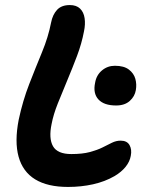

<svg xmlns="http://www.w3.org/2000/svg" viewBox="-20 -730 584 759"><path d="M439 -313Q391 -313 369 -337Q347 -361 356 -403Q361 -433 383 -451.5Q405 -470 434 -470Q470 -470 489.5 -455Q509 -440 515 -418.5Q521 -397 517 -374Q513 -349 493 -331Q473 -313 439 -313ZM249 9Q168 9 119 -21Q70 -51 53.5 -110.5Q37 -170 54 -257Q70 -332 95.5 -397.5Q121 -463 146 -523.5Q171 -584 182 -641Q188 -672 205.5 -691Q223 -710 256 -710Q282 -710 296.5 -696Q311 -682 314.5 -658Q318 -634 312 -606Q303 -558 284.5 -509Q266 -460 246 -412.5Q226 -365 208.5 -321Q191 -277 184 -240Q172 -183 189.5 -152Q207 -121 262 -121Q306 -121 335.5 -129Q365 -137 385 -147Q405 -157 422 -165.5Q439 -174 457 -174Q482 -174 492 -156.5Q502 -139 497 -114Q493 -91 476.5 -70.5Q460 -50 433 -34Q395 -12 348 -1.5Q301 9 249 9Z"/></svg>

Font: Shantell Sans SemiBold
Style: Italic
Weight: 600
Italic angle: -11°
Designer: Stephen Nixon, Anya Danilova, Shantell Martin
Foundry: Arrow Type
Version: Version 1.011;[c5ecc13dd]